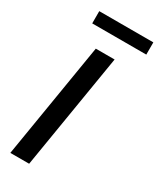

<svg xmlns="http://www.w3.org/2000/svg" viewBox="-231 -993 874 1061"><g transform="rotate(30 206.5 -462.0)"><path d="M34 0 155 -735H275L154 0ZM68 -846V-924H413V-846Z"/></g></svg>

Font: Iosevka Aile Oblique
Style: Bold
Weight: 700
Italic angle: -9°
Designer: Belleve Invis
Foundry: Belleve Invis
Version: Version 31.1.0; ttfautohint (v1.8.4)